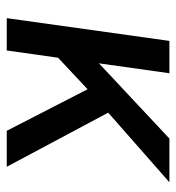

<svg xmlns="http://www.w3.org/2000/svg" viewBox="4 -538 533 582"><g transform="rotate(90 271.0 -246.5)"><path d="M103.5 -493H201.5L171.5 -279.5L399.5 -493H532L321 -307.5L485 0H376L250 -245L154.5 -155.5L132.5 0H34.5Z"/></g></svg>

Font: HK Grotesk Medium
Style: Italic
Weight: 500
Italic angle: -8°
Designer: Alfredo Marco Pradil
Foundry: Hanken Design Co.
Version: Version 3.004